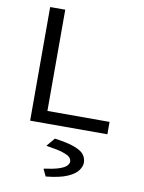

<svg xmlns="http://www.w3.org/2000/svg" viewBox="-101 -724 816 1090"><g transform="rotate(10 307.0 -179.0)"><path d="M98 -655H185V0H98ZM117.9 0V-71.4H543.3V0ZM239.9 296.9 220.9 257.1V255.1Q278.7 247 309 236.6Q339.3 226.2 350.7 213.9Q362.1 201.5 362.1 189.4Q362.1 177.3 352.4 166.3Q342.7 155.4 311.4 144.9Q280 134.3 215.3 124.9V122.2L254.2 76Q331.2 86.4 371.1 101.9Q411.1 117.4 425.5 137.4Q439.9 157.4 439.9 182.4Q439.9 203.5 423 227.4Q406.1 251.2 362.8 270.1Q319.5 289.1 239.9 296.9Z"/></g></svg>

Font: Intel One Mono Light
Style: Regular
Weight: 300
Monospace: yes
Designer: Fred Shallcrass
Foundry: Frere-Jones Type LLC
Version: Version 1.004